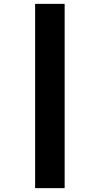

<svg xmlns="http://www.w3.org/2000/svg" viewBox="-20 -767 517 995"><path d="M162 -747H315V208H162Z"/></svg>

Font: Trirong Black
Style: Regular
Weight: 900
Designer: Katatrad Team
Foundry: CadsonDemak
Version: Version 1.001